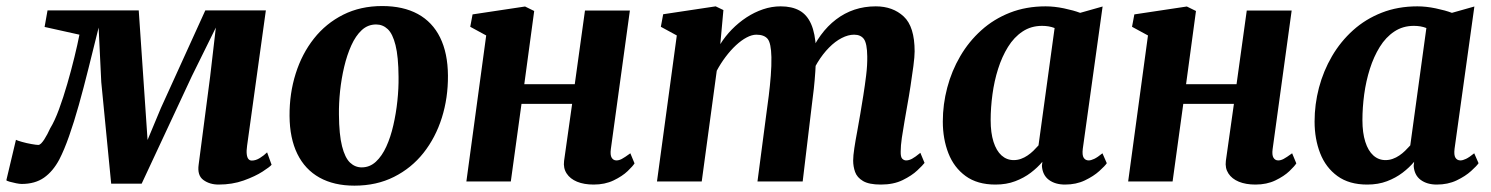

<svg xmlns="http://www.w3.org/2000/svg" viewBox="-48 -586 4814 620"><path d="M658 10Q629 10 608.8 -4.8Q588.5 -19.5 593.5 -54.5L630.5 -338L649 -497L571.5 -340L409.5 7H311L279 -321L270.5 -497Q253.5 -429 237.8 -365.5Q222 -302 206.5 -246.8Q191 -191.5 175.2 -146.8Q159.5 -102 143.5 -71Q123 -32.5 94 -12.2Q65 8 22 8Q15.5 8 4.2 5.8Q-7 3.5 -16.8 0.8Q-26.5 -2 -27.5 -4L3.5 -134.5Q8 -132 23 -127.8Q38 -123.5 53.8 -120.8Q69.5 -118 75.5 -118Q80 -118 84.8 -122.8Q89.5 -127.5 94.8 -135.5Q100 -143.5 105 -153Q110 -162.5 114 -171.5Q128.5 -195 142.5 -233Q156.5 -271 169.2 -315Q182 -359 192.2 -401Q202.5 -443 208.5 -474L96 -499L105.5 -552.5H400L421.5 -237L428.5 -134L471.5 -237L615 -552.5H810.5L750 -116Q747.5 -99 748.8 -88.2Q750 -77.5 754.2 -72.5Q758.5 -67.5 765 -67.5Q778 -67.5 791.2 -75.8Q804.5 -84 814.5 -94L829 -54Q824 -47.5 800 -32Q776 -16.5 739 -3.2Q702 10 658 10Z M1186 -566.5Q1254 -566.5 1301.2 -540.8Q1348.5 -515 1373.2 -464.8Q1398 -414.5 1398.5 -342Q1399 -270 1378.8 -205.8Q1358.5 -141.5 1319.5 -92.2Q1280.5 -43 1224.2 -14.8Q1168 13.5 1096.5 13.5Q1030.5 13.5 983.8 -12.5Q937 -38.5 912.2 -89Q887.5 -139.5 887 -211.5Q886.5 -284 906.8 -348.2Q927 -412.5 965.8 -461.5Q1004.5 -510.5 1060.2 -538.5Q1116 -566.5 1186 -566.5ZM1166.5 -507Q1140 -507 1120.2 -488.8Q1100.5 -470.5 1086.5 -439.5Q1072.5 -408.5 1063.5 -370.5Q1054.5 -332.5 1050.2 -292.2Q1046 -252 1046.5 -216Q1047 -151 1056.5 -113.8Q1066 -76.5 1082.2 -61Q1098.5 -45.5 1120 -45.5Q1146 -45.5 1165.8 -63.8Q1185.5 -82 1199.5 -112.8Q1213.5 -143.5 1222.2 -181.8Q1231 -220 1235.2 -260.2Q1239.5 -300.5 1239 -337.5Q1238.5 -403.5 1229.2 -440.2Q1220 -477 1204 -492Q1188 -507 1166.5 -507Z M1924.5 -104.5Q1922 -85.5 1927.2 -76.8Q1932.5 -68 1942.5 -68Q1951 -68 1960 -72.8Q1969 -77.5 1987.5 -91L2001 -58.5Q1996 -50 1978.8 -33.5Q1961.5 -17 1933.5 -3.5Q1905.5 10 1869 10Q1838 10 1815.5 0.8Q1793 -8.5 1781.8 -25.8Q1770.5 -43 1773.5 -66.5L1799.5 -250.5H1636L1601.5 0H1458L1522 -471.5L1470.5 -499.5L1478 -539.5L1647.5 -565L1677 -550.5L1645 -314H1808L1841 -552H1986Z M2288 -553.5 2278 -443.5Q2293.5 -468.5 2315.2 -490.8Q2337 -513 2362.5 -529.8Q2388 -546.5 2416 -556Q2444 -565.5 2473 -565.5Q2509 -565.5 2533.5 -552Q2558 -538.5 2571.2 -508.5Q2584.5 -478.5 2587 -428.5Q2587 -420.5 2587 -412Q2587 -403.5 2586.2 -394.2Q2585.5 -385 2584.5 -375.5L2564.5 -404Q2580.5 -442.5 2602.5 -472.5Q2624.5 -502.5 2651.8 -523.2Q2679 -544 2711.2 -554.8Q2743.5 -565.5 2780 -565.5Q2835 -565.5 2870.2 -532.8Q2905.5 -500 2905.5 -420Q2905.5 -403.5 2901.5 -372.8Q2897.5 -342 2892.2 -308Q2887 -274 2882 -247Q2877.5 -221.5 2872.8 -194Q2868 -166.5 2864.2 -141Q2860.5 -115.5 2860.5 -97Q2860 -79 2865.5 -73.5Q2871 -68 2878 -68Q2887 -68 2897 -73.2Q2907 -78.5 2924 -92.5L2937.5 -60Q2932 -52.5 2914.2 -35.8Q2896.5 -19 2867 -4.5Q2837.5 10 2796.5 10Q2758 10 2738.8 -1.5Q2719.5 -13 2713.2 -30.8Q2707 -48.5 2707 -67.5Q2707 -83 2710.8 -107.8Q2714.5 -132.5 2720 -161.2Q2725.5 -190 2730 -218Q2734.5 -245 2739.8 -277.8Q2745 -310.5 2749 -343.2Q2753 -376 2752.5 -404Q2752 -445.5 2741.8 -459.8Q2731.5 -474 2710 -474Q2691 -474 2670 -463.2Q2649 -452.5 2629 -432.2Q2609 -412 2592 -384.2Q2575 -356.5 2564.5 -322.5L2587 -405.5Q2586.5 -382.5 2584.8 -355Q2583 -327.5 2580 -299.5Q2577 -271.5 2573.5 -246.5L2544 0H2398L2426.5 -217Q2430.5 -245 2434.5 -277.2Q2438.5 -309.5 2441 -341.8Q2443.5 -374 2443 -401.5Q2442 -447 2430.8 -460.5Q2419.5 -474 2394.5 -474Q2380 -474 2363 -465Q2346 -456 2328.5 -439.8Q2311 -423.5 2295 -402.2Q2279 -381 2266.5 -357.5L2218 0H2073.5L2137.5 -471.5L2086 -499.5L2093.5 -540L2263 -565.5Z M3448.5 -105.5Q3446 -85 3451.5 -76.5Q3457 -68 3467.5 -68Q3475 -68 3485.5 -73Q3496 -78 3512 -91L3526 -59Q3520.5 -50.5 3502 -33.8Q3483.5 -17 3455.2 -3.5Q3427 10 3391 10Q3359.5 10 3339 -5.2Q3318.5 -20.5 3316.5 -50.5L3318 -63.5Q3302.5 -45 3280.5 -28.2Q3258.5 -11.5 3230.2 -0.8Q3202 10 3166.5 10Q3108 10 3070.2 -17.5Q3032.5 -45 3014.5 -91.2Q2996.5 -137.5 2996.5 -193.5Q2996.5 -249 3010.8 -303Q3025 -357 3052.8 -404.5Q3080.5 -452 3120.8 -488.2Q3161 -524.5 3213.2 -545Q3265.5 -565.5 3328.5 -565.5Q3356.5 -565.5 3387.8 -559Q3419 -552.5 3440 -544.5L3512.5 -565ZM3357.5 -495.5Q3348.5 -499 3338.2 -500.8Q3328 -502.5 3317 -502.5Q3281.5 -502.5 3254 -484.2Q3226.5 -466 3207 -434.5Q3187.5 -403 3175 -363.5Q3162.5 -324 3156.8 -281.2Q3151 -238.5 3151 -198Q3151 -157 3160.2 -128Q3169.5 -99 3186.2 -84Q3203 -69 3225.5 -69Q3237.5 -69 3248.8 -73Q3260 -77 3270 -83.8Q3280 -90.5 3288.8 -99Q3297.5 -107.5 3305.5 -116.5Z M4061.5 -104.5Q4059 -85.5 4064.2 -76.8Q4069.5 -68 4079.5 -68Q4088 -68 4097 -72.8Q4106 -77.5 4124.5 -91L4138 -58.5Q4133 -50 4115.8 -33.5Q4098.5 -17 4070.5 -3.5Q4042.5 10 4006 10Q3975 10 3952.5 0.8Q3930 -8.5 3918.8 -25.8Q3907.5 -43 3910.5 -66.5L3936.5 -250.5H3773L3738.5 0H3595L3659 -471.5L3607.5 -499.5L3615 -539.5L3784.5 -565L3814 -550.5L3782 -314H3945L3978 -552H4123Z M4649 -105.5Q4646.5 -85 4652 -76.5Q4657.5 -68 4668 -68Q4675.5 -68 4686 -73Q4696.5 -78 4712.5 -91L4726.5 -59Q4721 -50.5 4702.5 -33.8Q4684 -17 4655.8 -3.5Q4627.5 10 4591.5 10Q4560 10 4539.5 -5.2Q4519 -20.5 4517 -50.5L4518.5 -63.5Q4503 -45 4481 -28.2Q4459 -11.5 4430.8 -0.8Q4402.5 10 4367 10Q4308.5 10 4270.8 -17.5Q4233 -45 4215 -91.2Q4197 -137.5 4197 -193.5Q4197 -249 4211.2 -303Q4225.5 -357 4253.2 -404.5Q4281 -452 4321.2 -488.2Q4361.5 -524.5 4413.8 -545Q4466 -565.5 4529 -565.5Q4557 -565.5 4588.2 -559Q4619.5 -552.5 4640.5 -544.5L4713 -565ZM4558 -495.5Q4549 -499 4538.8 -500.8Q4528.5 -502.5 4517.5 -502.5Q4482 -502.5 4454.5 -484.2Q4427 -466 4407.5 -434.5Q4388 -403 4375.5 -363.5Q4363 -324 4357.2 -281.2Q4351.5 -238.5 4351.5 -198Q4351.5 -157 4360.8 -128Q4370 -99 4386.8 -84Q4403.5 -69 4426 -69Q4438 -69 4449.2 -73Q4460.5 -77 4470.5 -83.8Q4480.5 -90.5 4489.2 -99Q4498 -107.5 4506 -116.5Z"/></svg>

Font: Merriweather 24pt ExtraBold
Style: Italic
Weight: 800
Italic angle: -7.8°
Version: Version 2.101